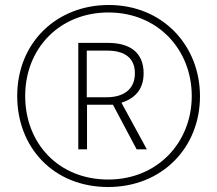

<svg xmlns="http://www.w3.org/2000/svg" viewBox="-20 -742 871 770"><path d="M414 8C628 8 782 -148 782 -356C782 -559 633 -722 416 -722C209 -722 49 -573 49 -357C49 -151 194 8 414 8ZM414 -22C214 -22 81 -168 81 -357C81 -549 220 -692 415 -692C613 -692 749 -543 749 -357C749 -171 612 -22 414 -22ZM294 -143H329V-322H433L528 -143H569L467 -330C517 -346 556 -380 556 -448C556 -533 499 -570 413 -570H294ZM408 -352H328V-539H410C477 -539 521 -512 521 -448C521 -381 472 -352 408 -352Z"/></svg>

Font: Noto Sans Georgian Condensed ExtraLight
Style: Regular
Weight: 200
Width: 3
Designer: Monotype Design Team, Akaki Razmadze
Foundry: Google LLC
Version: Version 2.005